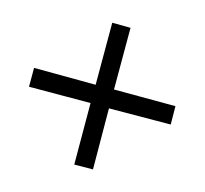

<svg xmlns="http://www.w3.org/2000/svg" viewBox="-100 -715 771 723"><g transform="rotate(-30 286.0 -353.0)"><path d="M456 -574 506 -523 336 -353 505 -183 455 -132 284 -301 117 -132 65 -183 234 -353 64 -522 116 -574 285 -403Z"/></g></svg>

Font: Noto Sans Gothic
Style: Regular
Weight: 400
Designer: Monotype Design Team
Foundry: Monotype Imaging Inc.
Version: Version 2.001; ttfautohint (v1.8.4.7-5d5b)